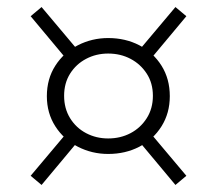

<svg xmlns="http://www.w3.org/2000/svg" viewBox="-20 -594 616 545"><path d="M287 -157Q241 -157 201 -177.5Q161 -198 137 -235.5Q113 -273 113 -321Q113 -370 137 -407.5Q161 -445 201 -465.5Q241 -486 287 -486Q336 -486 375.5 -465.5Q415 -445 438.5 -407.5Q462 -370 462 -321Q462 -273 438.5 -235.5Q415 -198 375.5 -177.5Q336 -157 287 -157ZM98 -69 67 -95 173 -221 204 -196ZM478 -69 372 -196 403 -221 509 -95ZM173 -421 67 -548 98 -574 204 -448ZM403 -421 372 -448 478 -574 509 -548ZM287 -201Q322 -201 350.5 -216Q379 -231 396.5 -258.5Q414 -286 414 -322Q414 -358 396.5 -385Q379 -412 350.5 -427Q322 -442 287 -442Q253 -442 224.5 -427Q196 -412 179 -385Q162 -358 162 -322Q162 -286 179 -258.5Q196 -231 224.5 -216Q253 -201 287 -201Z"/></svg>

Font: BioRhyme ExtraBold Light
Style: Regular
Weight: 300
Version: Version 1.600;gftools[0.9.33]